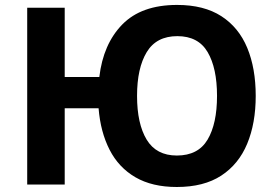

<svg xmlns="http://www.w3.org/2000/svg" viewBox="-20 -745 1110 775"><path d="M1012.2 -357.9Q1012.2 -247.6 977.8 -164.8Q943.4 -82 873 -36.1Q802.7 9.8 693.8 9.8Q594.2 9.8 526.6 -29.5Q459 -68.8 422.4 -140.4Q385.7 -211.9 377.9 -308.1H241.2V0H89.8V-713.9H241.2V-434.1H380.9Q396.5 -567.4 473.6 -646.2Q550.8 -725.1 694.8 -725.1Q803.2 -725.1 873.5 -679.7Q943.8 -634.3 978 -551.8Q1012.2 -469.2 1012.2 -357.9ZM533.2 -357.9Q533.2 -245.6 572 -181.4Q610.8 -117.2 693.8 -117.2Q779.8 -117.2 817.9 -181.4Q856 -245.6 856 -357.9Q856 -470.2 818.1 -534.7Q780.3 -599.1 695.8 -599.1Q611.3 -599.1 572.3 -534.7Q533.2 -470.2 533.2 -357.9Z"/></svg>

Font: Open Sans
Style: Bold
Weight: 700
Designer: Monotype Design Team
Foundry: Monotype Imaging Inc.
Version: Version 3.000; ttfautohint (v1.8.4)